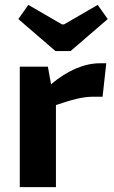

<svg xmlns="http://www.w3.org/2000/svg" viewBox="-20 -766 465 786"><path d="M207 -557H269L421 -688L380 -746L242 -666H234L96 -746L55 -688ZM176 -493H61V0H209V-336C275 -358 318 -370 360 -370H400L415 -507H389C325 -507 255 -477 189 -421Z"/></svg>

Font: SnT
Style: Bold
Weight: 700
Designer: Natanael Gama
Version: Version 1.001;PS 001.001;hotconv 1.0.70;makeotf.lib2.5.58329